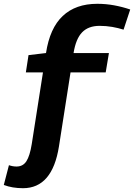

<svg xmlns="http://www.w3.org/2000/svg" viewBox="-100 -770 705 1010"><path d="M21 220Q-35 220 -80 203L-53 99Q-33 106 -13 106Q21 106 39 78Q57 50 67 -12L126 -389H36L50 -480L142 -491Q162 -622 230 -686Q298 -750 412 -750Q457 -750 500.5 -742Q544 -734 585 -720L550 -614Q522 -623 490 -628.5Q458 -634 424 -634Q365 -634 332 -600Q299 -566 287 -491H473L456 -389H271L210 1Q175 220 21 220Z"/></svg>

Font: Georama Extended SemiBold
Style: Italic
Weight: 600
Width: 7
Italic angle: -9°
Designer: Jean-Baptiste Levee
Foundry: Production Type
Version: Version 1.000